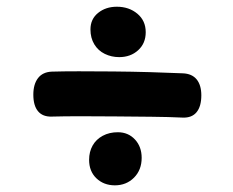

<svg xmlns="http://www.w3.org/2000/svg" viewBox="-20 -602 690 568"><path d="M520.6 -254.1Q479.6 -256.1 427.6 -256.6Q375.6 -257.1 321.1 -257.6Q266.6 -258.1 217.6 -258.1Q168.6 -258.1 133.6 -257.1Q106.6 -256.1 92.6 -272.8Q78.6 -289.4 78.6 -322Q78.6 -353 92.6 -371.1Q106.6 -389.1 133.6 -390.1Q165.6 -391.1 213.1 -391.1Q260.6 -391.1 315.1 -390.6Q369.6 -390.1 423.1 -388.6Q476.6 -387.1 520.6 -385.1Q547.8 -384.1 561.7 -367.2Q575.6 -350.2 575.6 -320Q575.6 -287.4 561.7 -270.3Q547.8 -253.1 520.6 -254.1ZM319.6 -53.7Q286.7 -53.9 265.1 -74.6Q243.6 -95.3 243.6 -129.1Q243.6 -152.8 253.9 -171.3Q264.3 -189.8 283.9 -200.3Q303.4 -210.8 328.6 -210.8Q359.4 -210.8 379.3 -189.3Q399.1 -167.9 399.1 -135.1Q399.1 -99.2 376.4 -76.4Q353.7 -53.7 319.6 -53.7ZM332.6 -433Q309.7 -433 290 -442.6Q270.3 -452.2 258.9 -471Q247.6 -489.8 247.6 -514.9Q247.6 -545.6 270.2 -563.8Q292.8 -582.1 325.6 -582.1Q361.7 -582.1 386.4 -561.4Q411.1 -540.8 411.1 -506.7Q411.1 -473.8 388.7 -453.4Q366.3 -433 332.6 -433Z"/></svg>

Font: Playpen Sans Hebrew
Style: Regular
Weight: 400
Designer: Tom Grace, Laura Meseguer, Veronika Burian, José Scaglione
Foundry: TypeTogether
Version: Version 2.000